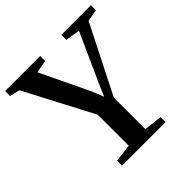

<svg xmlns="http://www.w3.org/2000/svg" viewBox="-209 -898 1053 1053"><g transform="rotate(-45 317.0 -371.5)"><path d="M251.5 -51.5V-291.5L42.5 -690.5L-16 -704V-743H256V-704L182 -690.5L317 -408.5L346 -336.5L376.5 -407.5L504.5 -690.5L420.5 -704V-743H649.5V-704L580.5 -692L380 -295.5V-51.5L486.5 -38.5V0H148V-38.5Z"/></g></svg>

Font: Merriweather 72pt SemiBold
Style: Regular
Weight: 600
Version: Version 2.100